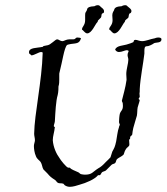

<svg xmlns="http://www.w3.org/2000/svg" viewBox="-20 -707 644 742"><path d="M604 -555C604 -561 597 -562 592 -562C583 -562 580 -559 578 -559C560 -556 544 -548 529 -548C518 -548 511 -553 504 -553C495 -553 498 -546 495 -544C489 -541 480 -538 476 -537C458 -530 430 -532 425 -515C429 -508 435 -506 440 -506C451 -506 463 -513 470 -513C473 -513 477 -512 477 -509C477 -506 473 -503 473 -494C473 -488 476 -483 476 -476C476 -462 468 -439 468 -421C468 -414 469 -406 469 -401V-398C465 -368 456 -339 451 -318C451 -311 455 -316 455 -298C455 -280 447 -280 443 -267C441 -259 440 -242 440 -236C440 -229 443 -230 443 -224C443 -224 440 -219 440 -216C434 -200 432 -176 429 -161C424 -138 422 -136 414 -121C411 -114 409 -103 407 -99C404 -95 395 -87 389 -81C377 -68 370 -62 359 -56C337 -42 336 -32 308 -32C303 -32 298 -33 293 -34C289 -35 287 -39 283 -41C269 -48 256 -51 250 -59H249C248 -59 246 -59 244 -59C237 -59 213 -90 210 -96C198 -112 186 -138 184 -165C184 -181 190 -196 192 -216C192 -216 188 -217 188 -220C188 -225 191 -230 192 -238C194 -274 196 -317 203 -340C206 -352 206 -369 206 -373C209 -382 209 -392 209 -400C209 -407 209 -413 209 -418C209 -422 209 -425 210 -427C221 -469 228 -522 239 -533C242 -535 250 -536 254 -537C275 -540 287 -538 293 -559C291 -561 284 -562 279 -562C271 -562 273 -555 263 -555C258 -555 253 -555 248 -555C236 -555 227 -548 222 -548C212 -548 207 -555 201 -555C196 -555 190 -548 184 -544C166 -529 163 -533 148 -529C147 -529 147 -526 145 -526C123 -521 92 -524 92 -505C92 -503 93 -502 93 -500C94 -500 102 -493 101 -493C112 -493 130 -506 139 -506C141 -506 143 -505 145 -504C142 -392 113 -267 112 -190C112 -182 115 -173 115 -165C115 -159 111 -150 111 -143C111 -133 113 -116 119 -103C123 -92 133 -87 137 -81C143 -72 143 -59 148 -52C151 -48 159 -42 163 -37C174 -24 178 -21 192 -12C197 -9 199 -3 203 -1C209 3 217 0 225 3C226 3 229 9 232 10C237 13 243 15 250 15C263 15 277 10 287 7C313 0 346 -14 359 -30H360C361 -30 364 -30 365 -30C369 -30 371 -38 374 -41C377 -44 385 -45 389 -48C397 -55 403 -63 411 -70C415 -74 421 -73 425 -77C429 -81 428 -87 432 -92C440 -99 451 -102 458 -110C460 -114 461 -122 465 -128C472 -141 480 -139 480 -149C480 -154 479 -160 479 -165C479 -171 483 -167 483 -173C483 -175 483 -176 483 -177C483 -181 490 -183 491 -187C492 -194 493 -205 495 -212C499 -228 505 -245 509 -260C511 -271 510 -281 512 -292C514 -301 519 -312 520 -321C519 -321 516 -323 516 -325C516 -329 520 -330 520 -333C520 -340 519 -342 519 -345C519 -347 520 -350 520 -354V-362C522 -405 534 -463 538 -500V-509C538 -532 544 -527 553 -529C564 -532 576 -540 575 -540C584 -544 604 -540 604 -555ZM381 -658C382 -660 382 -662 382 -664C382 -673 371 -678 370 -680C366 -683 365 -687 358 -687C351 -687 345 -683 345 -683C339 -682 327 -683 319 -676C316 -673 317 -667 312 -661C309 -657 309 -652 309 -648C309 -642 309 -636 309 -629C309 -609 297 -604 297 -594C297 -593 297 -592 297 -592C301 -592 308 -578 317 -578C335 -578 348 -614 356 -621C359 -624 357 -625 359 -628C362 -632 368 -636 370 -639C373 -644 371 -649 374 -654C374 -655 380 -656 381 -658ZM486 -658C487 -660 488 -662 488 -664C488 -673 477 -678 476 -680C471 -683 471 -687 464 -687C456 -687 450 -683 450 -683C444 -682 433 -683 425 -676C421 -673 422 -667 417 -661C415 -657 414 -652 414 -648C414 -642 415 -636 415 -629C415 -609 402 -604 402 -594C402 -593 403 -592 403 -592C407 -592 414 -578 422 -578C440 -578 454 -614 461 -621C464 -624 462 -625 464 -628C467 -632 474 -636 476 -639C478 -644 477 -649 480 -654C480 -655 485 -656 486 -658Z"/></svg>

Font: Jim Nightshade
Style: Regular
Weight: 400
Designer: Astigmatic (AOETI)
Foundry: Astigmatic (AOETI)
Version: Version 1.000